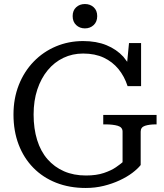

<svg xmlns="http://www.w3.org/2000/svg" viewBox="-20 -924 813 954"><path d="M679 -270V-104Q664 -85 637.5 -65Q611 -45 574.5 -28Q538 -11 495.5 -0.5Q453 10 406 10Q325 10 259 -16Q193 -42 145.5 -90.5Q98 -139 72.5 -206Q47 -273 47 -355Q47 -435 73.5 -502Q100 -569 147.5 -618Q195 -667 258 -693.5Q321 -720 393 -720Q459 -720 509 -699.5Q559 -679 593 -642Q603 -630 612 -617L621 -710H681V-496H614Q598 -545 568.5 -581Q539 -617 495.5 -637.5Q452 -658 393 -658Q340 -658 295 -636.5Q250 -615 217 -575Q184 -535 165.5 -479.5Q147 -424 147 -355Q147 -285 164.5 -228.5Q182 -172 216 -133Q250 -94 298 -73Q346 -52 407 -52Q459 -52 496 -64.5Q533 -77 556 -93Q579 -109 589 -118V-270Q589 -292 565 -299Q541 -306 504 -306H493V-353H758V-306H754Q722 -306 700.5 -299Q679 -292 679 -270ZM402 -783Q376 -783 358.5 -799.5Q341 -816 341 -844Q341 -872 358.5 -888Q376 -904 402 -904Q428 -904 445.5 -888Q463 -872 463 -844Q463 -816 445.5 -799.5Q428 -783 402 -783Z"/></svg>

Font: Roboto Serif 20pt
Style: Regular
Weight: 400
Designer: Greg Gazdowicz
Foundry: Commercial Type
Version: Version 1.008